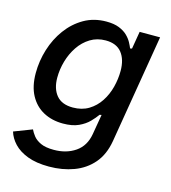

<svg xmlns="http://www.w3.org/2000/svg" viewBox="-113 -645 847 952"><g transform="rotate(15 310.0 -168.5)"><path d="M225.6 215.8Q160.2 215.8 115.5 198.7Q70.8 181.6 44.7 153.8Q18.6 126 9.3 93.8L102.1 58.1Q108.9 72.8 121.8 89.4Q134.8 106 159.7 117.7Q184.6 129.4 227.5 129.4Q292 129.4 337.9 97.9Q383.8 66.4 394.5 3.9L412.1 -99.1L402.3 -97.2Q389.6 -79.1 369.4 -58.3Q349.1 -37.6 317.4 -22.9Q285.6 -8.3 237.3 -8.3Q180.7 -8.3 136.7 -32Q92.8 -55.7 67.9 -101.8Q43 -147.9 43 -215.3Q43 -277.3 61.5 -337.4Q80.1 -397.5 115.7 -446Q151.4 -494.6 201.9 -523.7Q252.4 -552.7 316.4 -552.7Q355.5 -552.7 381.6 -542.2Q407.7 -531.7 424.1 -515.9Q440.4 -500 449.5 -483.2Q458.5 -466.3 463.4 -454.1L472.7 -456.1L487.8 -545.9H592.8L500 11.2Q487.8 83 449 127.9Q410.2 172.9 352.3 194.3Q294.4 215.8 225.6 215.8ZM264.2 -97.7Q311 -97.7 345.5 -118.7Q379.9 -139.6 402.6 -174.3Q425.3 -209 436 -250.7Q446.8 -292.5 446.8 -334.5Q446.8 -392.6 419.7 -427Q392.6 -461.4 336.9 -461.4Q293 -461.4 258.3 -440.2Q223.6 -418.9 200 -383.8Q176.3 -348.6 164.1 -306.2Q151.9 -263.7 151.9 -221.2Q151.9 -164.6 179.7 -131.1Q207.5 -97.7 264.2 -97.7Z"/></g></svg>

Font: Inter Medium
Style: Italic
Weight: 500
Italic angle: -9.3988°
Designer: Rasmus Andersson
Foundry: rsms
Version: Version 4.001;git-66647c0bb